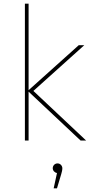

<svg xmlns="http://www.w3.org/2000/svg" viewBox="-20 -762 535 1041"><path d="M115 0H135V-265L417 0H447L161 -269L437 -517H407L135 -273V-742H115ZM271 259H289L312 182C315 171 318 161 318 150C318 138 308 124 292 124C277 124 266 136 266 150C266 163 276 174 289 176Z"/></svg>

Font: Chess Sans Thin
Style: Regular
Weight: 100
Designer: Wolf Bōese
Foundry: Wolf Bōese
Version: Version 7.223;Glyphs 3.3 (3306)